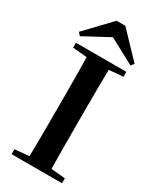

<svg xmlns="http://www.w3.org/2000/svg" viewBox="-241 -1036 907 1105"><g transform="rotate(30 213.0 -483.5)"><path d="M242.7 -967 398.3 -803.8 382.3 -784.1 173.3 -896.1H253.7L45.3 -784.1L28.7 -803.8L184.3 -967ZM45.1 0V-32.6L198.2 -47.3H226L380.1 -32.6V0ZM138.6 0Q141.4 -85.2 141.7 -171.8Q142.1 -258.5 142.1 -346.1V-393.6Q142.1 -481.3 141.7 -567.7Q141.4 -654.1 138.6 -740.5H287Q285.3 -655.6 284.8 -568.4Q284.3 -481.3 284.3 -393.6V-346.9Q284.3 -259.9 284.8 -173.3Q285.3 -86.6 287 0ZM45.1 -707.9V-740.5H380.1V-707.9L226 -694.2H198.2Z"/></g></svg>

Font: Source Han Serif JP VF
Style: Regular
Weight: 250
Designer: Ryoko NISHIZUKA 西塚涼子 (kana & ideographs); Frank Grießhammer (Latin, Greek & Cyrillic); Wenlong ZHANG 张文龙 (bopomofo); San
Foundry: Adobe
Version: Version 2.001;hotconv 1.1.0;makeotfexe 2.6.0